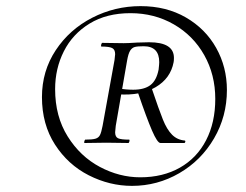

<svg xmlns="http://www.w3.org/2000/svg" viewBox="-20 -745 802 627"><path d="M117 -428Q117 -513 162 -581Q207 -649 281 -687Q355 -725 439 -725Q523 -725 587 -688Q651 -651 686 -588.5Q721 -526 721 -451Q721 -365 679 -293Q637 -221 565.5 -179.5Q494 -138 411 -138Q338 -138 270 -172.5Q202 -207 159.5 -273Q117 -339 117 -428ZM683 -422Q683 -501 647 -565Q611 -629 547.5 -665.5Q484 -702 406 -702Q328 -702 272.5 -668Q217 -634 188.5 -577.5Q160 -521 160 -454Q160 -365 201 -299.5Q242 -234 306 -200Q370 -166 438 -166Q512 -166 567.5 -197.5Q623 -229 653 -287Q683 -345 683 -422ZM255 -280Q255 -283 256 -285.5Q257 -288 258 -289Q281 -289 291.5 -292Q302 -295 306.5 -304Q311 -313 315 -334L354 -549Q356 -565 356 -568Q356 -583 346.5 -588Q337 -593 311 -593Q310 -593 310 -595Q310 -598 311 -601Q312 -604 313 -605L384 -604Q398 -604 428 -606L467 -607Q548 -607 548 -556Q548 -547 547 -542Q537 -489 488.5 -460.5Q440 -432 366 -437L369 -456Q392 -452 415 -452Q451 -452 471 -467Q491 -482 498 -518Q500 -536 500 -542Q500 -594 449 -594Q429 -594 420 -591.5Q411 -589 405 -579.5Q399 -570 395 -547L358 -334Q356 -316 356 -313Q356 -298 365.5 -293.5Q375 -289 402 -289Q403 -289 403 -287Q403 -284 402 -281.5Q401 -279 400 -278L327 -279L256 -278Q255 -278 255 -280ZM431 -441 476 -455Q499 -387 512 -354.5Q525 -322 542 -305Q559 -288 584 -286Q586 -285 585 -281.5Q584 -278 582 -278H504Q494 -278 476.5 -318.5Q459 -359 431 -441Z"/></svg>

Font: Cormorant Garamond
Style: Italic
Weight: 400
Italic angle: -10°
Designer: Christian Thalmann (Catharsis Fonts)
Foundry: Catharsis Fonts
Version: Version 4.000